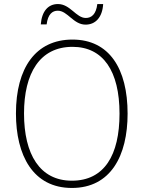

<svg xmlns="http://www.w3.org/2000/svg" viewBox="-20 -921 711 951"><path d="M182 -800H211C217 -851 240 -868 266 -868C315 -868 343 -799 404 -799C452 -799 487 -834 491 -901H462C456 -850 433 -832 405 -832C357 -832 328 -901 267 -901C219 -901 187 -866 182 -800ZM612 -358C612 -581 521 -725 339 -725C157 -725 59 -585 59 -359C59 -152 143 10 336 10C528 10 612 -149 612 -358ZM99 -359C99 -558 177 -689 339 -689C491 -689 572 -569 572 -358C572 -153 497 -26 336 -26C177 -26 99 -157 99 -359Z"/></svg>

Font: Noto Sans Lao UI SemCond ExtLt
Style: Regular
Weight: 200
Width: 4
Designer: Monotype Design Team
Foundry: Monotype Imaging Inc.
Version: Version 2.000